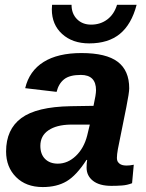

<svg xmlns="http://www.w3.org/2000/svg" viewBox="-20 -755 596 785"><path d="M435.5 4.9Q386.7 4.9 360.4 -15.6Q334 -36.1 334 -69.8Q334 -87.9 336.4 -101.1H333.5Q292.5 -37.6 252.4 -13.9Q212.4 9.8 154.8 9.8Q86.4 9.8 45.7 -31Q4.9 -71.8 4.9 -135.7Q4.9 -226.1 67.1 -272.2Q129.4 -318.4 269 -320.8L362.3 -322.3Q372.6 -368.7 372.6 -386.2Q372.6 -448.7 310.5 -448.7Q264.6 -448.7 242.2 -430.9Q219.7 -413.1 211.4 -379.4L83 -394.5Q99.6 -464.8 158 -501.5Q216.3 -538.1 313 -538.1Q414.1 -538.1 461.2 -502.4Q508.3 -466.8 508.3 -394Q508.3 -376 496.6 -317.4L461.9 -145Q458 -123 458 -109.9Q458 -98.1 462.9 -91.8Q467.8 -85.4 474.1 -82.5Q480.5 -79.6 486.8 -78.9Q493.2 -78.1 496.6 -78.1Q511.2 -78.1 526.9 -81.5L520 -5.9Q499.5 2 478.5 3.4Q457.5 4.9 435.5 4.9ZM347.2 -245.6H268.1Q210.9 -244.6 178 -222.2Q145 -199.7 145 -158.7Q145 -124.5 164.3 -105.2Q183.6 -85.9 216.3 -85.9Q256.8 -85.9 290 -117.4Q323.2 -148.9 336.4 -200.7ZM344.7 -577.6Q276.4 -577.6 234.1 -616Q191.9 -654.3 191.9 -716.8L192.9 -735.4H272.5Q272.5 -699.2 294.7 -676.8Q316.9 -654.3 352.5 -654.3Q390.6 -654.3 418.7 -675.5Q446.8 -696.8 458.5 -735.4H538.6Q517.6 -655.3 470.2 -616.5Q422.9 -577.6 344.7 -577.6Z"/></svg>

Font: Liberation Sans
Style: Bold Italic
Weight: 700
Italic angle: -12°
Designer: Steve Matteson
Foundry: Ascender Corporation
Version: Version 2.1.5